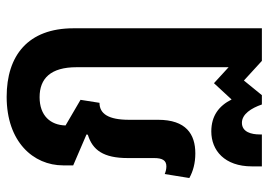

<svg xmlns="http://www.w3.org/2000/svg" viewBox="-135 -465 807 577"><g transform="rotate(-90 268.5 -176.5)"><path d="M57 207H153V200C153 176 160 147 188 147C214 147 232 175 243 207H271L315 153L374 207H472V-359C472 -496 390 -560 266 -560C131 -560 60 -480 60 -390V-360L153 -320L152 -316C106 -302 82 -269 82 -196V-117C82 -92 75 -80 57 -80C49 -80 41 -82 34 -85L22 -11C42 0 66 7 96 7C154 7 197 -21 197 -105V-192C197 -254 215 -281 248 -281L257 -338L180 -383C181 -428 209 -461 265 -461C321 -461 355 -428 355 -350V107L307 63L258 116C239 78 209 55 162 55C105 55 57 95 57 177Z"/></g></svg>

Font: Noto Sans Thai Cond SemBd
Style: Regular
Weight: 600
Width: 3
Designer: Monotype Design Team
Foundry: Monotype Imaging Inc.
Version: Version 2.002